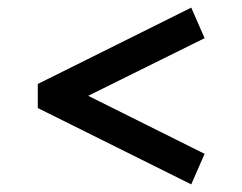

<svg xmlns="http://www.w3.org/2000/svg" viewBox="-20 -587 635 503"><path d="M79 -367V-304L481 -104L516 -184L211 -336L516 -487L481 -567Z"/></svg>

Font: LT Wave Alt Medium
Style: Regular
Weight: 500
Designer: Daniel Lyons
Version: Version 2.5 (Glyphs App)